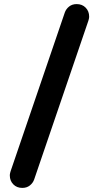

<svg xmlns="http://www.w3.org/2000/svg" viewBox="-20 -804 483 939"><path d="M32 33 297 -743Q303 -760 318 -772Q333 -784 355 -784Q382 -784 399 -766.5Q416 -749 416 -723Q416 -717 414.5 -711Q413 -705 412 -702L147 74Q141 91 126 103Q111 115 89 115Q62 115 45 97.5Q28 80 28 54Q28 48 29.5 42Q31 36 32 33Z"/></svg>

Font: Varela Round Precious
Style: Bold
Weight: 700
Version: Version 1.000